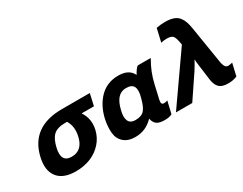

<svg xmlns="http://www.w3.org/2000/svg" viewBox="-84 -1255 2221 1754"><g transform="rotate(-30 1027.0 -378.0)"><path d="M483 -20Q410 10 324 10Q190 10 133 -64Q76 -138 106 -266Q171 -547 495 -547H789L761 -423H631Q689 -338 665 -231Q648 -157 599 -102.5Q550 -48 483 -20ZM477 -423H456Q374 -423 334.5 -386.5Q295 -350 276 -266Q243 -125 357 -125Q470 -125 499 -256Q521 -354 477 -423Z M1096 -421Q993 -421 958 -270Q940 -205 956 -164.5Q972 -124 1029 -124Q1092 -124 1121.5 -157Q1151 -190 1170 -266L1172 -272Q1193 -344 1176.5 -382.5Q1160 -421 1096 -421ZM1334 -4Q1308 10 1260 10Q1203 10 1176.5 -9.5Q1150 -29 1141 -73Q1062 10 951 10Q875 10 831 -28.5Q787 -67 780.5 -129.5Q774 -192 790 -271Q819 -399 896.5 -477Q974 -555 1093 -555Q1205 -555 1242 -476Q1265 -520 1290 -543L1294 -546H1431L1426 -536Q1368 -437 1342 -324L1308 -176Q1297 -127 1329 -127Q1344 -127 1357 -131L1368 -134L1338 -6Z M2024 -8 2019 -6Q1981 10 1927 10Q1864 10 1835 -20Q1806 -50 1799 -106Q1775 -288 1774 -296Q1774 -300 1772.5 -314Q1771 -328 1771 -334Q1743 -283 1717 -242L1554 0H1382L1739 -510L1731 -551Q1722 -594 1706 -610Q1687 -626 1644 -626Q1618 -626 1593 -620L1584 -618L1616 -757L1622 -758Q1665 -766 1708 -766Q1760 -766 1795.5 -753.5Q1831 -741 1851 -715Q1871 -689 1881 -659.5Q1891 -630 1898 -586L1957 -221Q1963 -173 1976 -150Q1987 -130 2011 -130Q2022 -130 2044 -135L2054 -137Z"/></g></svg>

Font: Passageway
Style: BdIt
Weight: 700
Foundry: Ascender Corporation
Version: Version 1.11